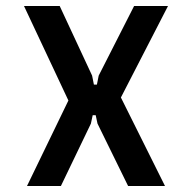

<svg xmlns="http://www.w3.org/2000/svg" viewBox="-20 -620 640 640"><path d="M70 0 208 -285 60 -600H179L287 -368L293 -338H303L309 -368L427 -600H540L383 -295L530 0H407L305 -208L299 -236H289L283 -208L183 0Z"/></svg>

Font: Martian Mono Condensed
Style: Regular
Weight: 400
Width: 3
Designer: Roman Shamin
Foundry: Evil Martians
Version: Version 1.000